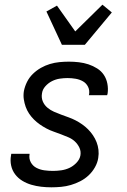

<svg xmlns="http://www.w3.org/2000/svg" viewBox="-20 -791 540 819"><path d="M199 8Q177 8 155.5 5.5Q134 3 113.5 -3Q93 -9 75 -20Q57 -31 44.5 -47.5Q32 -64 27.5 -85Q23 -106 27 -128L28 -135H106V-132Q103 -114 111.5 -98.5Q120 -83 135.5 -75Q151 -67 169 -64.5Q187 -62 206 -62Q223 -62 241 -64.5Q259 -67 275.5 -74.5Q292 -82 306 -96.5Q320 -111 323 -128Q326 -146 318.5 -161.5Q311 -177 299 -188Q287 -199 271.5 -205.5Q256 -212 240.5 -218Q225 -224 209 -229.5Q193 -235 178 -243Q163 -251 149.5 -260.5Q136 -270 124.5 -281.5Q113 -293 104 -306.5Q95 -320 89.5 -335.5Q84 -351 81.5 -368Q79 -385 82 -403Q86 -423 95.5 -442Q105 -461 120.5 -476Q136 -491 154.5 -501.5Q173 -512 193 -518Q213 -524 233.5 -526Q254 -528 274 -528Q295 -528 316.5 -525.5Q338 -523 357.5 -516.5Q377 -510 394.5 -499Q412 -488 423 -471.5Q434 -455 438 -434Q442 -413 439 -392L437 -385H359L360 -388Q363 -406 355.5 -421Q348 -436 334 -444Q320 -452 303 -455Q286 -458 268 -458Q252 -458 235 -455.5Q218 -453 202 -445Q186 -437 173.5 -423Q161 -409 159 -392Q156 -374 162.5 -358.5Q169 -343 182 -332Q195 -321 210 -314.5Q225 -308 241 -302Q257 -296 272.5 -290.5Q288 -285 302.5 -277.5Q317 -270 330.5 -260.5Q344 -251 355.5 -239.5Q367 -228 376.5 -214Q386 -200 392 -184.5Q398 -169 400 -152Q402 -135 399 -117Q396 -97 385 -77.5Q374 -58 358 -43Q342 -28 322.5 -18Q303 -8 282.5 -2Q262 4 241 6Q220 8 199 8ZM244 -600 178 -742 223 -767 301 -657 417 -771 457 -738 342 -600Z"/></svg>

Font: Iosevka Term Oblique
Style: Regular
Weight: 400
Italic angle: -9°
Monospace: yes
Designer: Belleve Invis
Foundry: Belleve Invis
Version: Version 31.4.0